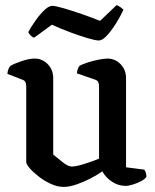

<svg xmlns="http://www.w3.org/2000/svg" viewBox="-20 -730 608 754"><path d="M230 4Q206 4 180.5 -7.5Q155 -19 133 -36Q111 -53 97 -69Q83 -85 83 -94V-392Q83 -400 80 -407Q77 -414 68 -417L9 -440Q10 -452 14 -460.5Q18 -469 22 -472Q38 -481 66.5 -490.5Q95 -500 116 -500Q146 -500 167.5 -478Q189 -456 189 -423V-123Q204 -111 225.5 -93.5Q247 -76 262 -76Q278 -76 309 -85.5Q340 -95 369 -107V-392Q369 -400 366 -407Q363 -414 354 -417L282 -442Q283 -454 286.5 -461.5Q290 -469 293 -472Q304 -478 324 -484.5Q344 -491 366 -495.5Q388 -500 402 -500Q432 -500 453.5 -478Q475 -456 475 -423V-73L546 -64Q549 -61 552 -53.5Q555 -46 555 -36Q550 -27 535 -19Q520 -11 502.5 -5.5Q485 0 473 0Q444 0 419 -17Q394 -34 382 -57Q362 -43 335 -29Q308 -15 280 -5.5Q252 4 230 4ZM368 -571Q355 -571 323 -580.5Q291 -590 253.5 -604Q216 -618 184 -633L114 -582Q109 -583 102 -589Q95 -595 91 -604Q103 -626 120 -650Q137 -674 154.5 -690.5Q172 -707 185 -707Q198 -707 230.5 -697.5Q263 -688 302 -674.5Q341 -661 373 -648L438 -710Q446 -707 453.5 -701.5Q461 -696 465 -692Q453 -666 435.5 -638Q418 -610 400 -590.5Q382 -571 368 -571Z"/></svg>

Font: Texturina 72pt SemiBold
Style: Regular
Weight: 600
Designer: Guillermo Torres Carreño
Foundry: Omnibus-Type
Version: Version 1.002; ttfautohint (v1.8.3)